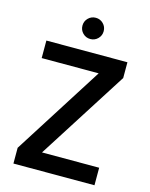

<svg xmlns="http://www.w3.org/2000/svg" viewBox="-130 -967 817 1048"><g transform="rotate(15 279.0 -442.5)"><path d="M185 -99H508V0H50V-89L372 -596H50V-695H508V-606ZM279 -765Q254 -765 236.5 -782.5Q219 -800 219 -825Q219 -850 236.5 -867.5Q254 -885 279 -885Q304 -885 321.5 -867.5Q339 -850 339 -825Q339 -800 321.5 -782.5Q304 -765 279 -765Z"/></g></svg>

Font: A Bank Premium Med
Style: Regular
Weight: 500
Designer: Ninad Kale (Devanagari), Jonny Pinhorn (Latin), Htun Naung (Myanmar)
Foundry: Indian Type Foundry
Version: 4.004